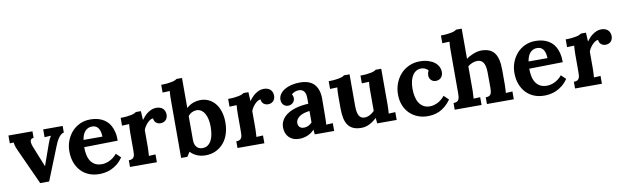

<svg xmlns="http://www.w3.org/2000/svg" viewBox="-40 -966 4486 1381"><g transform="rotate(-10 2203.0 -276.0)"><path d="M179.7 -326.7Q166 -325.7 160.4 -318.8Q154.8 -312 154.8 -301.8Q154.8 -294.4 156.7 -285.9Q158.7 -277.3 162.1 -268.1L224.6 -112.8H225.6L280.3 -267.1Q286.6 -285.6 292.2 -297.1Q297.9 -308.6 304.7 -319.3V-320.3L258.3 -317.4V-374.5H400.4V-326.7Q387.2 -324.2 376.5 -314.2Q365.7 -304.2 357.2 -290.8Q348.6 -277.3 342 -262.7Q335.4 -248 331.1 -236.8L235.4 2H169.9L51.8 -257.3Q45.4 -271 42 -280Q38.6 -289.1 37.1 -295.4Q35.6 -301.8 34.7 -306.9Q33.7 -312 32.2 -318.8L4.4 -317.4V-374.5H179.7Z M606.9 -334Q590.3 -334 577.4 -327.6Q564.5 -321.3 554.9 -310.3Q545.4 -299.3 539.6 -283.9Q533.7 -268.6 530.8 -249.5H668.9Q668 -272.9 663.3 -288.8Q658.7 -304.7 650.4 -314.9Q642.1 -325.2 631.1 -329.6Q620.1 -334 606.9 -334ZM772 -201.7 526.4 -197.3Q526.4 -166.5 532 -140.4Q537.6 -114.3 550 -95.2Q562.5 -76.2 582.5 -65.4Q602.5 -54.7 631.8 -54.7Q643.1 -54.7 657 -57.6Q670.9 -60.5 685.3 -67.1Q699.7 -73.7 714.4 -84.5Q729 -95.2 741.7 -111.3L775.4 -79.1Q755.4 -50.3 732.7 -32.5Q710 -14.6 687.3 -4.9Q664.6 4.9 642.3 8.5Q620.1 12.2 601.1 12.2Q559.6 12.2 525.6 -1.7Q491.7 -15.6 467.3 -41.7Q442.9 -67.9 429.4 -104.2Q416 -140.6 416 -186.5Q416 -226.1 429.4 -262Q442.9 -297.9 467.3 -325.7Q491.7 -353.5 526.4 -369.9Q561 -386.2 603.5 -386.2Q624 -386.2 644.8 -382.6Q665.5 -378.9 684.3 -370.4Q703.1 -361.8 719.5 -347.9Q735.8 -334 747.3 -313.5Q758.8 -293 765.6 -265.4Q772.5 -237.8 772 -201.7Z M1085.4 -386.2Q1098.6 -386.2 1110.6 -382.6Q1122.6 -378.9 1131.3 -371.6Q1140.1 -364.3 1145.5 -352.5Q1150.9 -340.8 1150.9 -324.2Q1150.9 -315.4 1147.9 -306.2Q1145 -296.9 1138.9 -289.3Q1132.8 -281.7 1122.6 -276.6Q1112.3 -271.5 1098.1 -271.5Q1090.3 -271.5 1082.5 -273.7Q1074.7 -275.9 1067.9 -280.8Q1061 -285.6 1056.2 -293.9Q1051.3 -302.2 1049.8 -315.4Q1038.6 -315.4 1027.1 -307.9Q1015.6 -300.3 1005.6 -289.3Q995.6 -278.3 987.8 -265.4Q980 -252.4 977.1 -242.2V-120.1Q977.1 -114.7 976.8 -107.2Q976.6 -99.6 976.1 -90.8Q975.6 -82 975.1 -72.8Q974.6 -63.5 974.1 -54.7L1022.5 -57.1V0H826.2V-48.8Q841.8 -48.8 850.8 -53.5Q859.9 -58.1 864.3 -66.9Q868.7 -75.7 869.6 -87.9Q870.6 -100.1 870.6 -115.2V-241.2Q870.6 -254.9 871.3 -271.5Q872.1 -288.1 873.5 -304.7L821.3 -302.7V-359.4Q847.2 -359.4 866.9 -361.6Q886.7 -363.8 900.9 -366.9Q915 -370.1 923.6 -374Q932.1 -377.9 936.5 -381.8H973.1L976.6 -317.4H977.5Q984.9 -327.1 995.4 -339.4Q1005.9 -351.6 1019.5 -361.8Q1033.2 -372.1 1049.6 -379.2Q1065.9 -386.2 1085.4 -386.2Z M1199.7 -422.9Q1199.7 -436.5 1200.2 -454.1Q1200.7 -471.7 1202.6 -488.3L1149.9 -486.3V-543Q1175.8 -543 1195.8 -545.2Q1215.8 -547.4 1229.7 -550.5Q1243.7 -553.7 1252.4 -557.6Q1261.2 -561.5 1265.1 -565.4H1305.7V-346.2Q1331.1 -368.7 1357.2 -377.4Q1383.3 -386.2 1406.7 -386.2Q1440.4 -386.2 1468 -373Q1495.6 -359.9 1515.6 -335.2Q1535.6 -310.5 1546.6 -275.4Q1557.6 -240.2 1557.6 -196.8Q1557.6 -151.4 1545.2 -113Q1532.7 -74.7 1509 -47.1Q1485.4 -19.5 1451.9 -3.7Q1418.5 12.2 1376 12.2Q1365.7 12.2 1352.5 10.5Q1339.4 8.8 1324.7 3.9Q1310.1 -1 1295.2 -10Q1280.3 -19 1267.1 -33.2H1266.6L1245.1 0H1199.7ZM1366.2 -318.8Q1347.2 -317.9 1331.3 -309.3Q1315.4 -300.8 1305.7 -287.1V-112.3Q1305.7 -92.3 1310.8 -79.1Q1315.9 -65.9 1324.2 -57.9Q1332.5 -49.8 1342.8 -46.4Q1353 -43 1363.3 -43Q1387.7 -43 1403.8 -54.9Q1419.9 -66.9 1429.9 -86.9Q1439.9 -106.9 1443.8 -132.3Q1447.8 -157.7 1447.8 -185.5Q1447.8 -211.9 1443.1 -235.8Q1438.5 -259.8 1428.5 -278.3Q1418.5 -296.9 1403.1 -307.9Q1387.7 -318.8 1366.2 -318.8Z M1870.6 -386.2Q1883.8 -386.2 1895.8 -382.6Q1907.7 -378.9 1916.5 -371.6Q1925.3 -364.3 1930.7 -352.5Q1936 -340.8 1936 -324.2Q1936 -315.4 1933.1 -306.2Q1930.2 -296.9 1924.1 -289.3Q1918 -281.7 1907.7 -276.6Q1897.5 -271.5 1883.3 -271.5Q1875.5 -271.5 1867.7 -273.7Q1859.9 -275.9 1853 -280.8Q1846.2 -285.6 1841.3 -293.9Q1836.4 -302.2 1835 -315.4Q1823.7 -315.4 1812.3 -307.9Q1800.8 -300.3 1790.8 -289.3Q1780.8 -278.3 1772.9 -265.4Q1765.1 -252.4 1762.2 -242.2V-120.1Q1762.2 -114.7 1762 -107.2Q1761.7 -99.6 1761.2 -90.8Q1760.7 -82 1760.3 -72.8Q1759.8 -63.5 1759.3 -54.7L1807.6 -57.1V0H1611.3V-48.8Q1627 -48.8 1636 -53.5Q1645 -58.1 1649.4 -66.9Q1653.8 -75.7 1654.8 -87.9Q1655.8 -100.1 1655.8 -115.2V-241.2Q1655.8 -254.9 1656.5 -271.5Q1657.2 -288.1 1658.7 -304.7L1606.4 -302.7V-359.4Q1632.3 -359.4 1652.1 -361.6Q1671.9 -363.8 1686 -366.9Q1700.2 -370.1 1708.7 -374Q1717.3 -377.9 1721.7 -381.8H1758.3L1761.7 -317.4H1762.7Q1770 -327.1 1780.5 -339.4Q1791 -351.6 1804.7 -361.8Q1818.4 -372.1 1834.7 -379.2Q1851.1 -386.2 1870.6 -386.2Z M2167.5 -172.4Q2146.5 -169.9 2127.9 -164.6Q2109.4 -159.2 2095.7 -150.1Q2082 -141.1 2074 -128.7Q2065.9 -116.2 2065.9 -100.1Q2066.4 -89.4 2070.1 -82Q2073.7 -74.7 2079.3 -70.1Q2085 -65.4 2092.5 -63.2Q2100.1 -61 2107.9 -61Q2125.5 -61 2140.6 -68.4Q2155.8 -75.7 2167.5 -88.4ZM1975.6 -287.6Q1975.6 -309.6 1988 -327.9Q2000.5 -346.2 2021.7 -359.1Q2043 -372.1 2071.8 -379.2Q2100.6 -386.2 2133.8 -386.2Q2166.5 -386.2 2192.4 -377.9Q2218.3 -369.6 2235.8 -352.1Q2253.4 -334.5 2262.9 -307.4Q2272.5 -280.3 2272.5 -243.2Q2272.5 -224.1 2272.2 -209.7Q2272 -195.3 2272 -181.9Q2272 -168.5 2271.7 -153.8Q2271.5 -139.2 2271.5 -120.1Q2271.5 -114.7 2271.2 -107.2Q2271 -99.6 2271 -90.8Q2271 -82 2270.3 -72.8Q2269.5 -63.5 2269 -54.7L2317.4 -57.1V0H2175.8Q2174.3 -10.7 2173.8 -17.8Q2173.3 -24.9 2172.9 -34.2H2171.9Q2146.5 -8.8 2118.7 1.7Q2090.8 12.2 2061.5 12.2Q2037.1 12.2 2018.1 4.6Q1999 -2.9 1986.1 -16.4Q1973.1 -29.8 1966.3 -48.1Q1959.5 -66.4 1959.5 -87.9Q1959.5 -111.3 1967.8 -130.4Q1976.1 -149.4 1991 -164.6Q2005.9 -179.7 2025.9 -190.7Q2045.9 -201.7 2069.1 -209Q2092.3 -216.3 2117.7 -220.2Q2143.1 -224.1 2168 -225.1V-264.2Q2168 -279.3 2165.5 -292Q2163.1 -304.7 2156.7 -313.7Q2150.4 -322.8 2140.1 -327.9Q2129.9 -333 2114.7 -332.5Q2099.1 -332 2086.2 -326.4Q2073.2 -320.8 2063.5 -311Q2069.3 -304.7 2071 -296.9Q2072.8 -289.1 2072.8 -283.2Q2072.8 -275.4 2069.8 -267.1Q2066.9 -258.8 2060.5 -252Q2054.2 -245.1 2044.7 -240.7Q2035.2 -236.3 2022 -236.3Q2011.2 -236.8 2002.4 -241Q1993.7 -245.1 1987.8 -252Q1981.9 -258.8 1978.8 -268.1Q1975.6 -277.3 1975.6 -287.6Z M2728.5 -120.1Q2728 -99.6 2727.8 -90.8Q2727.5 -82 2726.8 -72.8Q2726.1 -63.5 2725.6 -54.7L2773.9 -57.1V0H2631.8L2627.9 -39.1H2627Q2615.7 -29.3 2603.5 -20Q2591.3 -10.7 2577.6 -3.7Q2564 3.4 2548.3 7.8Q2532.7 12.2 2515.1 12.2Q2481.4 12.2 2458 2.4Q2434.6 -7.3 2419.4 -27.3Q2404.3 -47.4 2397.5 -78.6Q2390.6 -109.9 2390.6 -153.3V-239.3Q2390.6 -252.9 2391.1 -270.5Q2391.6 -288.1 2393.6 -304.7L2340.8 -302.7V-359.4Q2366.7 -359.4 2386.7 -361.6Q2406.7 -363.8 2420.9 -366.9Q2435.1 -370.1 2443.6 -374Q2452.1 -377.9 2456.1 -381.8H2497.1V-152.3Q2497.1 -103 2509.8 -80.1Q2522.5 -57.1 2550.8 -57.1Q2560.1 -57.1 2569.8 -59.8Q2579.6 -62.5 2589.1 -67.4Q2598.6 -72.3 2607.2 -78.9Q2615.7 -85.4 2622.6 -92.8V-239.3Q2622.6 -252.9 2623 -270.5Q2623.5 -288.1 2625.5 -304.7L2572.8 -302.7V-359.4Q2598.6 -359.4 2618.4 -361.6Q2638.2 -363.8 2652.3 -366.9Q2666.5 -370.1 2675 -374Q2683.6 -377.9 2687.5 -381.8H2728.5Z M3052.7 -276.4Q3052.7 -283.2 3054.9 -292.5Q3057.1 -301.8 3062 -309.1Q3057.6 -316.4 3051.3 -321Q3044.9 -325.7 3037.8 -328.6Q3030.8 -331.5 3023.7 -332.8Q3016.6 -334 3011.2 -334Q2992.2 -334 2976.3 -325.2Q2960.4 -316.4 2949 -299.6Q2937.5 -282.7 2931.2 -257.8Q2924.8 -232.9 2924.8 -200.2Q2924.8 -171.9 2930.2 -145.5Q2935.5 -119.1 2947.5 -99.1Q2959.5 -79.1 2979.2 -66.9Q2999 -54.7 3027.8 -54.7Q3043 -54.7 3058.1 -59.1Q3073.2 -63.5 3087.2 -70.8Q3101.1 -78.1 3113.5 -88.9Q3126 -99.6 3136.2 -112.3L3170.4 -79.1Q3149.9 -50.8 3128.4 -33Q3106.9 -15.1 3085 -5.1Q3063 4.9 3041.3 8.5Q3019.5 12.2 2999.5 12.2Q2961.4 12.2 2928 -0.7Q2894.5 -13.7 2869.4 -38.1Q2844.2 -62.5 2829.6 -97.9Q2814.9 -133.3 2814.9 -179.2Q2814.9 -221.2 2829.3 -259Q2843.8 -296.9 2869.1 -325Q2894.5 -353 2930.4 -369.6Q2966.3 -386.2 3009.8 -386.2Q3045.4 -386.2 3072.5 -377.4Q3099.6 -368.7 3117.7 -354.5Q3135.7 -340.3 3144.8 -321.8Q3153.8 -303.2 3153.8 -283.7Q3153.8 -272.5 3150.4 -262.2Q3147 -252 3140.1 -244.1Q3133.3 -236.3 3123.5 -231.9Q3113.8 -227.5 3101.1 -227.5Q3087.4 -227.5 3078.4 -232.4Q3069.3 -237.3 3063.5 -244.4Q3057.6 -251.5 3055.2 -260Q3052.7 -268.6 3052.7 -276.4Z M3584 -120.1Q3584 -114.7 3583.7 -107.2Q3583.5 -99.6 3583.3 -90.8Q3583 -82 3582.3 -72.8Q3581.5 -63.5 3581.1 -54.7L3629.4 -57.1V0H3433.1V-48.8Q3449.2 -48.8 3458 -53.5Q3466.8 -58.1 3471.2 -66.9Q3475.6 -75.7 3476.8 -87.9Q3478 -100.1 3478 -115.2L3477.5 -221.7Q3477.1 -271.5 3462.4 -294.4Q3447.8 -317.4 3417 -317.4Q3397.5 -316.9 3379.4 -309.1Q3361.3 -301.3 3348.6 -290V-120.1Q3348.6 -114.7 3348.4 -107.2Q3348.1 -99.6 3347.7 -90.8Q3347.2 -82 3346.7 -72.8Q3346.2 -63.5 3345.7 -54.7L3394 -57.1V0H3197.8V-48.8Q3213.4 -48.8 3222.4 -53.5Q3231.4 -58.1 3235.8 -66.9Q3240.2 -75.7 3241.5 -87.9Q3242.7 -100.1 3242.7 -115.2V-422.9Q3242.7 -436.5 3243.2 -454.1Q3243.7 -471.7 3245.6 -488.3L3192.9 -486.3V-543Q3218.8 -543 3238.5 -545.2Q3258.3 -547.4 3272.5 -550.5Q3286.6 -553.7 3295.2 -557.6Q3303.7 -561.5 3308.1 -565.4H3348.6V-344.7Q3359.4 -353.5 3373.5 -361.1Q3387.7 -368.7 3402.3 -374.3Q3417 -379.9 3431.6 -383.1Q3446.3 -386.2 3457.5 -386.2Q3491.7 -386.2 3515.6 -376.7Q3539.6 -367.2 3554.7 -346.9Q3569.8 -326.7 3576.9 -295.4Q3584 -264.2 3584 -220.7Z M3857.4 -334Q3840.8 -334 3827.9 -327.6Q3814.9 -321.3 3805.4 -310.3Q3795.9 -299.3 3790 -283.9Q3784.2 -268.6 3781.2 -249.5H3919.4Q3918.5 -272.9 3913.8 -288.8Q3909.2 -304.7 3900.9 -314.9Q3892.6 -325.2 3881.6 -329.6Q3870.6 -334 3857.4 -334ZM4022.5 -201.7 3776.9 -197.3Q3776.9 -166.5 3782.5 -140.4Q3788.1 -114.3 3800.5 -95.2Q3813 -76.2 3833 -65.4Q3853 -54.7 3882.3 -54.7Q3893.6 -54.7 3907.5 -57.6Q3921.4 -60.5 3935.8 -67.1Q3950.2 -73.7 3964.8 -84.5Q3979.5 -95.2 3992.2 -111.3L4025.9 -79.1Q4005.9 -50.3 3983.2 -32.5Q3960.4 -14.6 3937.7 -4.9Q3915 4.9 3892.8 8.5Q3870.6 12.2 3851.6 12.2Q3810.1 12.2 3776.1 -1.7Q3742.2 -15.6 3717.8 -41.7Q3693.4 -67.9 3679.9 -104.2Q3666.5 -140.6 3666.5 -186.5Q3666.5 -226.1 3679.9 -262Q3693.4 -297.9 3717.8 -325.7Q3742.2 -353.5 3776.9 -369.9Q3811.5 -386.2 3854 -386.2Q3874.5 -386.2 3895.3 -382.6Q3916 -378.9 3934.8 -370.4Q3953.6 -361.8 3970 -347.9Q3986.3 -334 3997.8 -313.5Q4009.3 -293 4016.1 -265.4Q4022.9 -237.8 4022.5 -201.7Z M4335.9 -386.2Q4349.1 -386.2 4361.1 -382.6Q4373 -378.9 4381.8 -371.6Q4390.6 -364.3 4396 -352.5Q4401.4 -340.8 4401.4 -324.2Q4401.4 -315.4 4398.4 -306.2Q4395.5 -296.9 4389.4 -289.3Q4383.3 -281.7 4373 -276.6Q4362.8 -271.5 4348.6 -271.5Q4340.8 -271.5 4333 -273.7Q4325.2 -275.9 4318.4 -280.8Q4311.5 -285.6 4306.6 -293.9Q4301.8 -302.2 4300.3 -315.4Q4289.1 -315.4 4277.6 -307.9Q4266.1 -300.3 4256.1 -289.3Q4246.1 -278.3 4238.3 -265.4Q4230.5 -252.4 4227.5 -242.2V-120.1Q4227.5 -114.7 4227.3 -107.2Q4227.1 -99.6 4226.6 -90.8Q4226.1 -82 4225.6 -72.8Q4225.1 -63.5 4224.6 -54.7L4272.9 -57.1V0H4076.7V-48.8Q4092.3 -48.8 4101.3 -53.5Q4110.4 -58.1 4114.7 -66.9Q4119.1 -75.7 4120.1 -87.9Q4121.1 -100.1 4121.1 -115.2V-241.2Q4121.1 -254.9 4121.8 -271.5Q4122.6 -288.1 4124 -304.7L4071.8 -302.7V-359.4Q4097.7 -359.4 4117.4 -361.6Q4137.2 -363.8 4151.4 -366.9Q4165.5 -370.1 4174.1 -374Q4182.6 -377.9 4187 -381.8H4223.6L4227.1 -317.4H4228Q4235.4 -327.1 4245.8 -339.4Q4256.3 -351.6 4270 -361.8Q4283.7 -372.1 4300 -379.2Q4316.4 -386.2 4335.9 -386.2Z"/></g></svg>

Font: Parastoo Print
Style: Print-Bold
Weight: 700
Foundry: Saber Rastikerdar (saber.rastikerdar@gmail.com)
Version: Version 1.0.0-alpha3